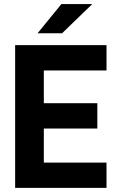

<svg xmlns="http://www.w3.org/2000/svg" viewBox="-20 -916 572 941"><path d="M432.1 -896 284.2 -752.9H164.1L280.8 -896ZM194.8 -410.2H457V-286.1H194.8V-119.1H502V4.9H54.2V-694.8H502V-570.8H194.8Z"/></svg>

Font: D-DIN-PRO ExtraBold
Style: Bold
Weight: 800
Designer: Charles Nix
Foundry: CyberFei
Version: Version 1.000;hotconv 1.0.109;makeotfexe 2.5.65596